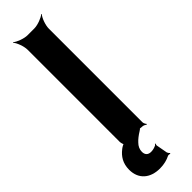

<svg xmlns="http://www.w3.org/2000/svg" viewBox="-317 -734 937 937"><g transform="rotate(-45 151.0 -265.5)"><path d="M11 104C11 170 57 206 122 206C152 206 175 199 193 190C197 188 205 189 208 191L210 187C207 185 202 178 201 174L190 114C190 111 192 107 193 105L190 103C188 105 186 109 183 110C174 114 163 118 149 118C128 118 117 106 117 86C117 69 124 54 137 41C147 30 162 18 180 7C183 6 193 -2 192 -4L188 -3C189 -1 203 0 206 0H207C213 0 223 5 227 9L230 6C226 2 221 -8 221 -14V-661C221 -685 235 -722 247 -735L245 -737C232 -725 195 -711 171 -711H125C101 -711 64 -725 51 -737L49 -735C61 -722 75 -685 75 -661V-25C75 -19 79 -2 83 -1L84 -5C80 -6 62 5 58 9C31 30 11 59 11 104Z"/></g></svg>

Font: Asimov
Style: EdgeWide
Weight: 500
Designer: Google
Version: Version 2.000980: 2014